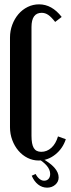

<svg xmlns="http://www.w3.org/2000/svg" viewBox="-20 -729 328 884"><path d="M26 -556Q26 -587 36.5 -615Q47 -643 65 -664Q83 -685 107.5 -697Q132 -709 160 -709Q219 -709 264 -651L234 -628Q216 -651 202 -660.5Q188 -670 172 -670Q125 -670 125 -604V-104Q125 -65 135.5 -47.5Q146 -30 170 -30Q196 -30 216.5 -48.5Q237 -67 247 -101L283 -88Q269 -45 234.5 -17.5Q200 10 158 10Q131 10 107 -2Q83 -14 65 -35Q47 -56 36.5 -84Q26 -112 26 -143ZM144 72Q151 86 161.5 94.5Q172 103 183 103Q196 103 203.5 94.5Q211 86 211 72Q211 52 195 33.5Q179 15 151 -1H171Q250 42 250 88Q250 108 234.5 121.5Q219 135 197 135Q174 135 155.5 120.5Q137 106 126 80Z"/></svg>

Font: Moniqa ExtBd Cond Paragraph
Style: Regular
Weight: 800
Width: 3
Designer: Rajesh Rajput
Foundry: Rajesh Rajput
Version: Version 1.000